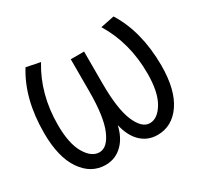

<svg xmlns="http://www.w3.org/2000/svg" viewBox="-155 -945 1214 1159"><g transform="rotate(-30 452.0 -365.5)"><path d="M454.1 -161.1Q436.5 -85 393.6 -41Q343.8 10.7 272.5 10.7Q171.9 10.7 108.4 -81.5Q44.9 -173.8 44.9 -342.8Q44.9 -580.1 146.5 -742.2L243.2 -722.7Q141.6 -556.6 141.6 -342.8Q141.6 -212.9 182.1 -143.6Q222.7 -74.2 277.8 -74.2Q333 -74.2 370.1 -160.2Q407.2 -246.1 407.2 -425.8V-647.5H500V-425.8Q500 -246.1 537.1 -160.2Q574.2 -74.2 628.9 -74.2Q683.6 -74.2 724.6 -143.6Q765.6 -212.9 765.6 -342.8Q765.6 -556.6 664.1 -722.7L759.8 -742.2Q861.3 -580.1 862.3 -342.8Q862.3 -173.8 799.3 -81.5Q736.3 10.7 633.8 10.7Q562.5 10.7 513.7 -40Q471.7 -84 454.1 -161.1Z"/></g></svg>

Font: irohakakuC Regular
Style: Regular
Weight: 400
Designer: [Source Han Sans]
Ryoko NISHIZUKA Ë•øÂ°öÊ∂ºÂ≠ê (kana & ideographs); Paul D. Hunt (Latin, Greek & Cyrillic); Wenlong ZHAN
Version: Version 1.001.20160904